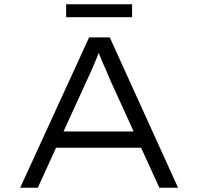

<svg xmlns="http://www.w3.org/2000/svg" viewBox="-20 -874 923 894"><path d="M74 0 395 -700H491L809 0H722L495 -497Q484 -524 475 -544.5Q466 -565 458.5 -581.5Q451 -598 444 -616.5Q437 -635 430 -660L451 -661Q442 -633 434 -613Q426 -593 418.5 -575.5Q411 -558 402.5 -538.5Q394 -519 381 -492L156 0ZM208 -186 239 -262H640L659 -186ZM288 -794V-854H595V-794Z"/></svg>

Font: Lexend Peta Light
Style: Regular
Weight: 300
Version: Version 1.007